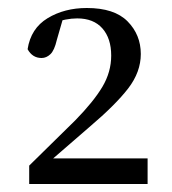

<svg xmlns="http://www.w3.org/2000/svg" viewBox="-20 -926 431 480"><path d="M53 -466V-512L168 -625Q214 -672 236 -709Q258 -746 258 -787Q258 -830 236 -855Q214 -880 173 -880Q159 -880 143.5 -877Q128 -874 111 -866L139 -885L122 -826Q116 -800 106 -790.5Q96 -781 84 -781Q61 -781 49 -803Q57 -855 99 -880.5Q141 -906 197 -906Q266 -906 299 -872.5Q332 -839 332 -791Q332 -746 300.5 -705Q269 -664 203 -608L91 -511L104 -541L106 -530H349V-466Z"/></svg>

Font: Noto Serif TC ExtraLight Medium
Style: Regular
Weight: 500
Version: Version 2.002-H1;hotconv 1.1.0;makeotfexe 2.6.0